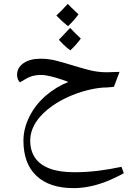

<svg xmlns="http://www.w3.org/2000/svg" viewBox="-20 -684 676 991"><path d="M360 287Q236 287 168.5 224Q101 161 101 42Q101 -20 131.5 -81.5Q162 -143 216 -190Q243 -213 272.5 -231Q302 -249 333 -261Q321 -266 295.5 -274.5Q270 -283 242 -290Q214 -297 192 -297Q162 -297 140.5 -289.5Q119 -282 83 -259Q77 -264 72.5 -274.5Q68 -285 68 -297Q68 -335 101.5 -358Q135 -381 189 -381Q232 -381 273.5 -370Q315 -359 357 -346Q399 -333 442 -322Q485 -311 531 -311L597 -313L568 -236Q559 -235 549.5 -234Q540 -233 530.5 -232.5Q521 -232 512 -232Q471 -229 424 -216.5Q377 -204 332.5 -184Q288 -164 251 -138Q196 -100 166 -54Q136 -8 136 42Q136 94 161 130.5Q186 167 236.5 186Q287 205 363 205Q425 205 486 197.5Q547 190 607 177L619 210Q570 237 525.5 254Q481 271 440 279Q399 287 360 287ZM331 -549Q310 -566 295.5 -579.5Q281 -593 271 -604Q281 -613 296 -628Q311 -643 330 -664Q335 -658 349 -644.5Q363 -631 385 -610Q375 -596 362 -581Q349 -566 331 -549ZM343 -424Q324 -438 309.5 -452Q295 -466 284 -479Q292 -487 306.5 -502.5Q321 -518 342 -540Q348 -533 361.5 -519.5Q375 -506 397 -485Q388 -472 374.5 -456.5Q361 -441 343 -424Z"/></svg>

Font: Noto Naskh Arabic
Style: Regular
Weight: 400
Designer: Monotype Design Team, David Williams, Mohamad Dakak and Nizar Qandah
Foundry: Monotype Imaging Inc.
Version: Version 2.013